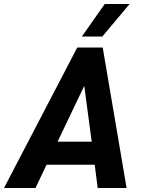

<svg xmlns="http://www.w3.org/2000/svg" viewBox="-49 -937 710 957"><path d="M423 -116H183L128 0H-29L336 -700H463L582 0H438ZM408 -231 371 -509 238 -231ZM473 -917H597L461 -755H359Z"/></svg>

Font: Sarabun
Style: Bold Italic
Weight: 700
Italic angle: -10°
Designer: Suppakit Chalermlarp | Katatrad Co.,Ltd.
Foundry: Cadson Demak Co.,Ltd.
Version: Version 1.000; ttfautohint (v1.6)